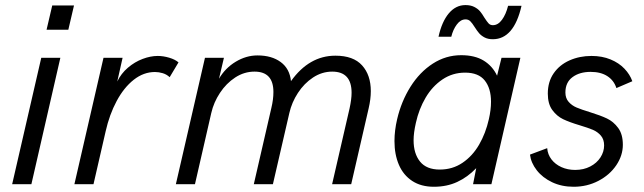

<svg xmlns="http://www.w3.org/2000/svg" viewBox="-20 -711 2484 741"><path d="M159.7 -596.2 181.6 -689.9H265.6L243.7 -596.2ZM26.9 0 139.2 -487.8H212.9L101.1 0Z M379.4 -487.8H453.1L432.6 -396.5Q447.3 -427.2 473.6 -449.7Q500 -472.2 530.5 -483.6Q561 -495.1 588.9 -495.1Q609.9 -495.1 633.1 -488.3Q656.2 -481.4 668.9 -470.2L634.8 -413.1Q623.5 -423.8 608.2 -428.5Q592.8 -433.1 578.1 -433.1Q534.2 -433.1 496.1 -403.1Q458 -373 430.2 -321Q402.3 -269 387.7 -204.1L340.8 0H267.1Z M771 -487.8H844.2L825.2 -407.2Q849.1 -448.2 889.6 -472.7Q930.2 -497.1 973.6 -497.1Q1028.8 -497.1 1063.5 -471.4Q1098.1 -445.8 1103 -397.9Q1173.3 -496.1 1274.4 -496.1Q1343.8 -496.1 1377.4 -458.7Q1411.1 -421.4 1411.1 -359.4Q1411.1 -328.6 1402.8 -293L1335.4 0H1261.7L1329.1 -292.5Q1336.9 -328.1 1336.9 -353Q1336.9 -434.6 1262.2 -434.6Q1222.7 -434.6 1188.2 -411.9Q1153.8 -389.2 1129.9 -352.5Q1106 -315.9 1096.7 -274.9L1033.2 0H959.5L1027.3 -294.4Q1035.2 -327.1 1035.2 -356Q1035.2 -434.6 962.4 -434.6Q922.4 -434.6 887.7 -411.9Q853 -389.2 828.9 -352.5Q804.7 -315.9 795.4 -274.9L732.4 0H658.7Z M1988.3 -487.8 1876.5 0H1805.7L1817.9 -62Q1784.7 -27.3 1744.6 -8.8Q1704.6 9.8 1654.3 9.8Q1605 9.8 1570.8 -12.7Q1536.6 -35.2 1519.5 -75Q1502.4 -114.7 1502.4 -166.5Q1502.4 -207 1512.7 -251Q1528.8 -319.8 1564.2 -376.2Q1599.6 -432.6 1650.1 -465.3Q1700.7 -498 1759.8 -498Q1812.5 -498 1846.7 -477.1Q1880.9 -456.1 1898.4 -418.9L1915.5 -487.8ZM1875 -318.4Q1875 -370.1 1850.8 -400.4Q1826.7 -430.7 1774.9 -430.7Q1726.6 -430.7 1687.5 -404.3Q1648.4 -377.9 1622.6 -334Q1596.7 -290 1585 -236.8Q1576.2 -198.2 1576.2 -169.9Q1576.2 -118.2 1601.1 -87.4Q1626 -56.6 1677.2 -56.6Q1726.6 -56.6 1765.1 -82.8Q1803.7 -108.9 1829.1 -152.8Q1854.5 -196.8 1866.7 -251Q1875 -287.1 1875 -318.4ZM1812 -606.4Q1802.2 -622.1 1794.9 -629.2Q1787.6 -636.2 1776.9 -636.2Q1757.8 -636.2 1743.2 -616.7Q1728.5 -597.2 1721.7 -569.3H1672.4Q1685.1 -627 1711.9 -659.2Q1738.8 -691.4 1776.4 -691.4Q1796.4 -691.4 1810.3 -684.3Q1824.2 -677.2 1832.5 -667.5Q1840.8 -657.7 1849.6 -642.6Q1859.4 -627.4 1865.7 -620.6Q1872.1 -613.8 1882.3 -613.8Q1901.9 -613.8 1917.2 -634.5Q1932.6 -655.3 1940.9 -688.5H1992.7Q1978 -624 1950.2 -591.8Q1922.4 -559.6 1881.8 -559.6Q1863.3 -559.6 1850.3 -566.4Q1837.4 -573.2 1829.3 -582.5Q1821.3 -591.8 1812 -606.4Z M2025.4 -114.3 2091.8 -139.2Q2093.8 -114.7 2108.4 -95.7Q2123 -76.7 2147 -65.9Q2170.9 -55.2 2199.7 -55.2Q2232.4 -55.2 2257.8 -68.4Q2283.2 -81.5 2297.4 -103.5Q2311.5 -125.5 2311.5 -149.9Q2311.5 -172.9 2299.1 -187.5Q2286.6 -202.1 2268.1 -210Q2249.5 -217.8 2217.3 -227.5Q2177.7 -239.3 2153.3 -251Q2128.9 -262.7 2111.6 -286.4Q2094.2 -310.1 2094.2 -349.6Q2094.2 -395.5 2116.9 -428.2Q2139.6 -460.9 2178.2 -478Q2216.8 -495.1 2262.7 -495.1Q2303.7 -495.1 2336.2 -481.7Q2368.7 -468.3 2389.9 -446Q2411.1 -423.8 2420.4 -397.5L2358.9 -371.1Q2349.6 -400.4 2324.2 -417Q2298.8 -433.6 2259.3 -433.6Q2216.8 -433.6 2189.5 -413.3Q2162.1 -393.1 2162.1 -354Q2162.1 -332 2174.6 -317.9Q2187 -303.7 2205.6 -295.9Q2224.1 -288.1 2256.3 -278.3Q2297.4 -265.6 2322.5 -253.7Q2347.7 -241.7 2365.7 -217.3Q2383.8 -192.9 2383.8 -152.3Q2383.8 -110.8 2358.4 -73.2Q2333 -35.6 2289.3 -12.9Q2245.6 9.8 2193.8 9.8Q2147.5 9.8 2110.6 -7.8Q2073.7 -25.4 2051.5 -54Q2029.3 -82.5 2025.4 -114.3Z"/></svg>

Font: Acari Sans
Style: Italic
Weight: 400
Italic angle: -13°
Designer: Alfredo Marco Pradil and Stefan Peev
Foundry: Hanken Design Co.
Version: Version 1.045;January 11, 2019;FontCreator 11.5.0.2425 64-bi